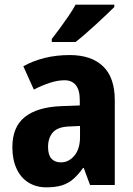

<svg xmlns="http://www.w3.org/2000/svg" viewBox="-20 -793 572 823"><path d="M279 -557Q371 -557 421.5 -509Q472 -461 472 -363V0H366L339 -73H336Q316 -45 294.5 -26Q273 -7 245.5 1.5Q218 10 179 10Q135 10 102 -10.5Q69 -31 51 -70Q33 -109 33 -162Q33 -249 86.5 -291.5Q140 -334 242 -338L322 -341V-364Q322 -407 305 -428Q288 -449 257 -449Q227 -449 193.5 -438Q160 -427 125 -409L80 -509Q121 -532 171 -544.5Q221 -557 279 -557ZM280 -251Q229 -250 207.5 -226.5Q186 -203 186 -163Q186 -129 200.5 -113Q215 -97 241 -97Q275 -97 299 -126Q323 -155 323 -206V-253ZM470 -763Q457 -750 436 -730Q415 -710 391.5 -688.5Q368 -667 345 -647Q322 -627 304 -613H202V-626Q219 -648 237.5 -673Q256 -698 274 -724.5Q292 -751 304 -773H470Z"/></svg>

Font: Noto Sans Display SemiCondensed
Style: Regular
Weight: 400
Width: 4
Version: Version 2.003